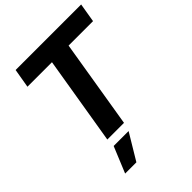

<svg xmlns="http://www.w3.org/2000/svg" viewBox="-267 -860 1225 1225"><g transform="rotate(-45 345.5 -247.5)"><path d="M78.1 -598.6 100.1 -727.5H691.4L669.9 -598.6H449.2L350.6 0H200.2L299.3 -598.6ZM127 233.9 199.7 57.6H334.5L228.5 233.9Z"/></g></svg>

Font: Inter Display
Style: Bold Italic
Weight: 700
Italic angle: -9.39999°
Designer: Rasmus Andersson
Foundry: rsms
Version: Version 4.000;git-a52131595